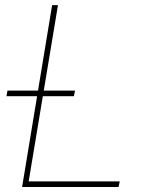

<svg xmlns="http://www.w3.org/2000/svg" viewBox="-20 -748 602 768"><path d="M68.4 0 188.5 -727.5H211.9L94.7 -22.5H459L454.1 0ZM5.9 -363.3 9.8 -385.7H280.3L275.4 -363.3Z"/></svg>

Font: Inter Tight Thin
Style: Italic
Weight: 250
Italic angle: -9.39999°
Designer: Rasmus Andersson
Foundry: rsms
Version: Version 3.004